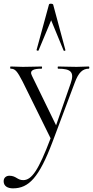

<svg xmlns="http://www.w3.org/2000/svg" viewBox="-55 -750 510 1051"><path d="M431 -386C406 -386 393 -384 364 -384C318 -384 295 -386 263 -386C260 -386 260 -374 263 -374C334 -374 353 -355 332 -294L252 -64L120 -335C104 -366 130 -374 173 -374C176 -374 176 -386 173 -386C146 -386 114 -384 70 -384L3 -386C0 -386 0 -374 3 -374C28 -374 39 -361 69 -303L222 7C156 181 119 236 72 236C39 236 34 212 -4 212C-20 212 -35 222 -35 242C-35 269 -13 281 16 281C103 281 159 221 232 28L354 -297C375 -354 398 -374 431 -374C435 -374 435 -386 431 -386ZM303 -476 236 -725C233 -731 214 -732 213 -725L145 -476C144 -474 155 -470 156 -474L225 -639L293 -474C295 -469 305 -473 303 -476Z"/></svg>

Font: Cormorant Garamond
Style: Regular
Weight: 400
Designer: Christian Thalmann (Catharsis Fonts)
Foundry: Catharsis Fonts
Version: Version 4.002;Glyphs 3.4 (3410)